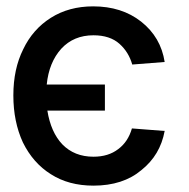

<svg xmlns="http://www.w3.org/2000/svg" viewBox="-20 -573 593 604"><path d="M176 -119Q214 -80 274 -80Q321 -80 352 -104Q383 -127 395 -169L498 -161Q484 -85 425 -38Q367 11 274 11Q196 11 140 -25Q84 -60 52 -125Q22 -190 22 -273Q22 -356 53 -418Q83 -481 140 -517Q197 -553 273 -553Q363 -553 424 -505Q486 -456 498 -378L396 -370Q385 -409 356 -435Q326 -462 274 -462Q212 -462 173 -420Q134 -377 127 -307H310V-225H129Q140 -157 176 -119Z"/></svg>

Font: Sinter Medium
Style: Regular
Weight: 500
Foundry: Adobe & rsms
Version: Version 1.000